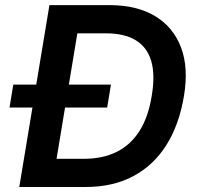

<svg xmlns="http://www.w3.org/2000/svg" viewBox="-20 -748 791 768"><path d="M321.8 0H119.1L137.7 -112.8H314.9Q391.6 -112.8 447.5 -140.9Q503.4 -168.9 538.6 -225.1Q573.7 -281.2 586.9 -364.7Q601.1 -448.2 585 -503.7Q568.8 -559.1 523.2 -586.9Q477.5 -614.7 403.3 -614.7H217.3L235.8 -727.5H418.5Q526.9 -727.5 599.9 -683.8Q672.9 -640.1 703.9 -558.8Q734.9 -477.5 715.8 -363.8Q696.8 -249.5 645.8 -168.2Q594.7 -86.9 513.4 -43.5Q432.1 0 321.8 0ZM308.1 -727.5 187.5 0H57.1L177.7 -727.5ZM18.1 -317.9 33.2 -409.7H423.8L408.7 -317.9Z"/></svg>

Font: Inter SemiBold
Style: Italic
Weight: 600
Italic angle: -9.3988°
Designer: Rasmus Andersson
Foundry: rsms
Version: Version 4.001;git-66647c0bb